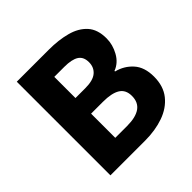

<svg xmlns="http://www.w3.org/2000/svg" viewBox="-170 -799 945 945"><g transform="rotate(-45 302.5 -326.0)"><path d="M76.9 0V-651.8H300Q367.7 -651.8 422.3 -637.1Q476.8 -622.5 508.6 -587.4Q540.4 -552.4 540.4 -490.1Q540.4 -446.4 517.6 -405.4Q494.8 -364.4 454.5 -349.4V-345.4Q504.9 -332.9 538.7 -295.3Q572.5 -257.7 572.5 -192Q572.5 -125.7 538.5 -83.1Q504.4 -40.5 447 -20.3Q389.5 0 318.6 0ZM224.3 -390.7H293.2Q346.8 -390.7 371.6 -411.8Q396.3 -432.9 396.3 -468.3Q396.3 -506.1 371 -522.1Q345.8 -538.1 294.3 -538.1H224.3ZM224.3 -113.7H306.6Q366.9 -113.7 397.7 -135.4Q428.4 -157.1 428.4 -201.5Q428.4 -244.4 397.9 -263.2Q367.5 -282 306.6 -282H224.3Z"/></g></svg>

Font: Source Sans Variable
Style: Regular
Weight: 200
Designer: Paul D. Hunt
Foundry: Adobe Systems Incorporated
Version: Version 3.006;hotconv 1.0.111;makeotfexe 2.5.65597